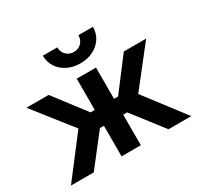

<svg xmlns="http://www.w3.org/2000/svg" viewBox="-153 -916 1144 1104"><g transform="rotate(-30 419.0 -364.0)"><path d="M19.5 0 220.7 -262.7 21.5 -515.6H168.9L327.6 -308.1H355.5V-515.6H483.4V-308.1H510.3L668 -515.6H816.4L617.7 -262.7L818.4 0H667L509.8 -203.1H483.4V0H355.5V-203.1H329.1L170.9 0ZM418.9 -581.1Q371.1 -581.1 333.5 -600.1Q295.9 -619.1 274.4 -652.1Q252.9 -685.1 252.9 -727.5H348.6Q348.6 -696.8 368.7 -676.8Q388.7 -656.7 418.9 -656.7Q449.7 -656.7 469.2 -676.8Q488.8 -696.8 488.8 -727.5H585.4Q585.4 -685.1 564 -652.1Q542.5 -619.1 504.9 -600.1Q467.3 -581.1 418.9 -581.1Z"/></g></svg>

Font: Inter Display Semi Bold
Style: Regular
Weight: 600
Designer: Rasmus Andersson
Foundry: rsms
Version: Version 4.000;git-37864ae